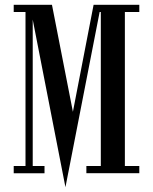

<svg xmlns="http://www.w3.org/2000/svg" viewBox="-20 -720 636 798"><path d="M559 -670V-700H369L283 -255.4L196 -700H37V-670H86V-30H37V0H165V-30H116V-638.5L252 58L263.9 -3.1H264L394.1 -670.1H399V-30.1H339V-0.1H559V-30.1H499V-670.1Z"/></svg>

Font: Picaflor 12 pt
Style: Regular
Weight: 400
Designer: Ariel Martín Pérez
Foundry: Tunera Type Foundry
Version: Version 1.000;hotconv 1.0.109;makeotfexe 2.5.65596